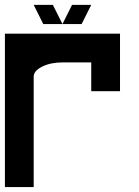

<svg xmlns="http://www.w3.org/2000/svg" viewBox="-20 -762 567 782"><path d="M0 -625H468.8V-390.6H351.6V-507.8H234.4Q186 -507.8 151.9 -490.7Q117.2 -473.6 117.2 -449.7V0H0ZM234.4 -664.1H156.2L117.2 -742.2H195.3ZM312.5 -664.1H234.4L273.4 -742.2H351.6Z"/></svg>

Font: Leporid
Style: Regular
Weight: 400
Designer: GGBotNet
Foundry: GGBotNet
Version: 1.00